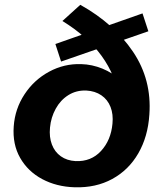

<svg xmlns="http://www.w3.org/2000/svg" viewBox="-20 -784 688 814"><path d="M214.8 -597.4 584.2 -727.2 609 -651.4 239 -523ZM613.2 -297.8Q607.2 -204.8 566.4 -134Q525.6 -63.2 455.9 -25.2Q386.2 12.8 296.2 10Q219.4 7.6 158.8 -24.8Q98.2 -57.2 65.4 -114.7Q32.6 -172.2 38.2 -248.2Q43.4 -322.4 83.8 -383.9Q124.2 -445.4 188.1 -480Q252 -514.6 324 -512.2Q370.2 -511 414.3 -493Q458.4 -475 491.2 -443.2Q524 -411.4 537.2 -369.6L484.4 -368.6Q470.6 -464.2 410.9 -546.8Q351.2 -629.4 244.6 -695L320.4 -763.6Q463.4 -683.8 543.7 -565Q624 -446.2 613.2 -297.8ZM456.8 -259.6Q460.8 -299.4 448.6 -330.6Q436.4 -361.8 409.7 -380Q383 -398.2 345.8 -400.2Q303.6 -401.8 270.1 -380.9Q236.6 -360 216.3 -323.2Q196 -286.4 192 -243.4Q188 -203 200 -171.4Q212 -139.8 237.9 -121.4Q263.8 -103 300.4 -101Q366.2 -98.2 408.3 -143.9Q450.4 -189.6 456.8 -259.6Z"/></svg>

Font: Fixel Italic Variable 20240409 Display Thin
Style: Italic
Weight: 100
Italic angle: -10°
Designer: AlfaBravo + MacPaw
Foundry: Kyrylo Tkachov, Marchela Mozhyna, Serhii Makarenko, Maria Weinstein, Zakhar Kryvoshyya
Version: Version 1.211;Glyphs 3.2 (3225)